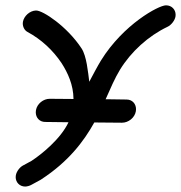

<svg xmlns="http://www.w3.org/2000/svg" viewBox="-20 -667 668 708"><path d="M111.9 -628.2C89.9 -627.3 68.4 -608.2 64.5 -586.4C64.2 -584.4 64 -582.4 64 -580.3C64 -567.5 70.8 -554.6 81.6 -549.1C132.2 -521.8 175.2 -481.8 206.9 -434.5C230.2 -398.2 250.7 -353.8 251 -302L163.6 -302.7C140 -302.9 116.8 -284.5 112.6 -260.9C112.1 -258.2 111.9 -255.6 111.9 -253C111.9 -233 125.8 -217.3 146.7 -217.3L218.4 -216.4L232.6 -216.2C203.1 -153.4 130.9 -96.4 95.9 -73.6L65.8 -57.3C52.8 -50.9 40.9 -34.5 38.5 -20.9C38 -18.5 37.8 -16.2 37.8 -13.9C37.8 5.6 52.6 20.9 72.9 20.9C79.3 20.9 89.8 18.2 95.8 14.5L129.1 -3.6C130.1 -4.5 131 -4.5 132.1 -5.5C231.9 -70.6 288.4 -144.6 327.7 -215.4L429.9 -214.5C453.5 -214.5 476.7 -232.7 480.9 -256.4C481.4 -259.1 481.6 -261.7 481.6 -264.3C481.6 -284.3 467.7 -300 446.8 -300L384.2 -300.9L369.5 -301C387.6 -341.3 403.2 -378.6 422.5 -410C463.7 -477.1 527.2 -534.5 597.7 -568.2C611.5 -574.5 624.6 -591.8 627 -605.5C627.4 -607.8 627.6 -610.2 627.6 -612.5C627.6 -632 612.9 -647.3 592.5 -647.3H591.6C565.3 -647.3 435 -577.6 352.1 -443.6C342 -427.3 317.6 -381.8 309.2 -365.5C304.6 -400.9 299.4 -459.9 280.9 -488.2C227.2 -570.1 138.3 -628.2 113.7 -628.2Z"/></svg>

Font: TudorRose
Style: BoldOblique
Weight: 500
Version: Version 001.000